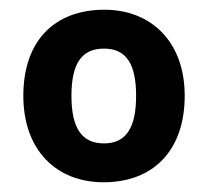

<svg xmlns="http://www.w3.org/2000/svg" viewBox="-20 -793 428 395"><path d="M360 -596C360 -709 289 -773 195 -773C92 -773 28 -709 28 -596C28 -483 97 -418 193 -418C295 -418 360 -483 360 -596ZM127 -596C127 -661 147 -693 194 -693C240 -693 260 -661 260 -596C260 -531 240 -498 194 -498C147 -498 127 -531 127 -596Z"/></svg>

Font: Noto Sans Tamil UI
Style: Bold
Weight: 700
Designer: Jelle Bosma - Monotype Design Team
Foundry: Monotype Imaging Inc.
Version: Version 2.004